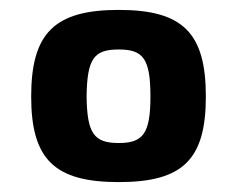

<svg xmlns="http://www.w3.org/2000/svg" viewBox="-20 -635 479 388"><path d="M220 -615C90 -615 43 -568 43 -440C43 -313 90 -267 220 -267C350 -267 396 -313 396 -440C396 -568 350 -615 220 -615ZM220 -535C269 -535 284 -517 284 -440C284 -365 269 -346 220 -346C170 -346 156 -365 155 -440C156 -517 170 -535 220 -535Z"/></svg>

Font: SnT
Style: Bold
Weight: 700
Designer: Natanael Gama
Version: Version 1.001;PS 001.001;hotconv 1.0.70;makeotf.lib2.5.58329